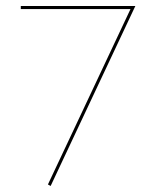

<svg xmlns="http://www.w3.org/2000/svg" viewBox="-20 -478 510 637"><path d="M429 -458 148 139 139 134 413 -448H49V-458Z"/></svg>

Font: Ysabeau SC Hairline
Style: Regular
Weight: 100
Designer: Christian Thalmann (Catharsis Fonts)
Version: Version 0.003